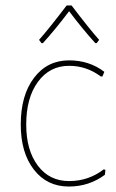

<svg xmlns="http://www.w3.org/2000/svg" viewBox="-20 -678 426 703"><path d="M132 -520 123 -532Q161 -575 224 -658H242Q305 -575 343 -532L334 -520H329Q281 -573 233 -637Q185 -573 137 -520ZM233 -457Q307 -457 362 -415L355 -398H349Q297 -437 233 -437Q162 -437 119 -378.5Q76 -320 76 -222Q76 -128 118.5 -71.5Q161 -15 233 -15Q304 -15 360 -58L366 -56L364 -38Q306 5 232 5Q152 5 104 -57Q56 -119 56 -222Q56 -329 104.5 -393Q153 -457 233 -457Z"/></svg>

Font: Alegreya Sans SC Thin
Style: Regular
Weight: 100
Designer: Juan Pablo del Peral
Foundry: Huerta Tipografica
Version: Version 2.007